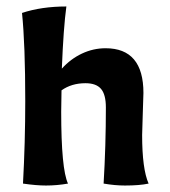

<svg xmlns="http://www.w3.org/2000/svg" viewBox="-20 -567 526 593"><path d="M51 0Q58 -128 58 -255Q58 -429 48 -527Q108 -547 185 -547Q176 -481 171 -355Q198 -385 233 -401.5Q268 -418 306 -418Q423 -418 423 -280L421 -217L419 -150Q419 -45 439 0Q411 6 366 6Q335 6 300 0Q307 -117 307 -235Q307 -275 292 -292.5Q277 -310 244 -310Q201 -310 170 -288L169 -222Q169 -45 190 0Q156 6 122 6Q92 6 51 0Z"/></svg>

Font: Mirza SemiBold
Style: Regular
Weight: 600
Designer: Arabic design by Kourosh Beigpour, Latin design by Eduardo Tunni, engineering by Lasse Fister
Version: Version 1.0010g